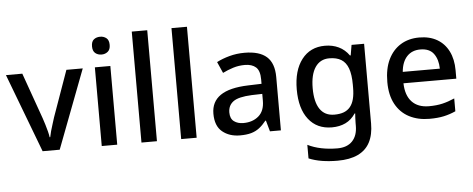

<svg xmlns="http://www.w3.org/2000/svg" viewBox="-59 -915 3227 1310"><g transform="rotate(-5 1554.0 -260.0)"><path d="M204 0 0 -539H112L224 -224Q231 -204 238.5 -179Q246 -154 252 -131Q258 -108 260 -91H264Q267 -108 273.5 -131.5Q280 -155 288 -179.5Q296 -204 302 -224L414 -539H526L321 0Z M715 -539V0H609V-539ZM663 -744Q687 -744 705 -730Q723 -716 723 -683Q723 -651 705 -636.5Q687 -622 663 -622Q637 -622 619.5 -636.5Q602 -651 602 -683Q602 -716 619.5 -730Q637 -744 663 -744Z M987 0H881V-760H987Z M1259 0H1153V-760H1259Z M1634 -549Q1736 -549 1786 -504.5Q1836 -460 1836 -365V0H1761L1740 -75H1736Q1713 -46 1688.5 -27Q1664 -8 1632.5 1Q1601 10 1556 10Q1483 10 1435 -29.5Q1387 -69 1387 -153Q1387 -235 1449.5 -278Q1512 -321 1640 -325L1732 -328V-358Q1732 -418 1705 -442Q1678 -466 1629 -466Q1587 -466 1549 -454Q1511 -442 1477 -425L1443 -502Q1481 -522 1530.5 -535.5Q1580 -549 1634 -549ZM1659 -257Q1567 -253 1531.5 -226.5Q1496 -200 1496 -152Q1496 -110 1521.5 -91Q1547 -72 1586 -72Q1649 -72 1690 -107Q1731 -142 1731 -212V-259Z M2185 -549Q2237 -549 2279 -529Q2321 -509 2350 -468H2355L2367 -539H2453V7Q2453 83 2426 135Q2399 187 2343.5 213.5Q2288 240 2204 240Q2146 240 2097 232Q2048 224 2007 207V114Q2049 135 2100.5 145.5Q2152 156 2210 156Q2276 156 2312 118.5Q2348 81 2348 13V-5Q2348 -18 2349 -39.5Q2350 -61 2351 -71H2347Q2319 -29 2278.5 -9.5Q2238 10 2185 10Q2083 10 2025.5 -63.5Q1968 -137 1968 -268Q1968 -398 2026 -473.5Q2084 -549 2185 -549ZM2207 -461Q2145 -461 2111 -411Q2077 -361 2077 -267Q2077 -173 2110.5 -124Q2144 -75 2209 -75Q2247 -75 2273.5 -85Q2300 -95 2317.5 -116Q2335 -137 2343.5 -169.5Q2352 -202 2352 -248V-268Q2352 -337 2336.5 -379.5Q2321 -422 2289 -441.5Q2257 -461 2207 -461Z M2831 -549Q2902 -549 2953 -519.5Q3004 -490 3031.5 -435Q3059 -380 3059 -305V-247H2697Q2699 -164 2740.5 -120Q2782 -76 2857 -76Q2909 -76 2949.5 -85.5Q2990 -95 3033 -114V-26Q2993 -8 2951.5 1Q2910 10 2853 10Q2775 10 2715 -21Q2655 -52 2621.5 -113.5Q2588 -175 2588 -265Q2588 -356 2618.5 -419Q2649 -482 2703.5 -515.5Q2758 -549 2831 -549ZM2831 -467Q2774 -467 2739.5 -430Q2705 -393 2699 -325H2953Q2952 -388 2923 -427.5Q2894 -467 2831 -467Z"/></g></svg>

Font: Noto Sans Cham Medium
Style: Regular
Weight: 500
Version: Version 2.002